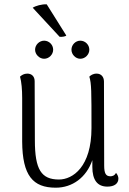

<svg xmlns="http://www.w3.org/2000/svg" viewBox="-20 -859 600 892"><path d="M288 -694 197 -839C175 -840 145 -832 132 -823L257 -688C266 -687 284 -689 288 -694ZM143 -628C143 -606 163 -586 185 -586C208 -586 227 -606 227 -628C227 -651 208 -670 185 -670C163 -670 143 -651 143 -628ZM353 -586C376 -586 395 -606 395 -628C395 -651 376 -670 353 -670C331 -670 312 -651 312 -628C312 -606 331 -586 353 -586ZM519 -56C512 -42 500 -40 493 -40C472 -40 464 -53 464 -90L463 -480C463 -503 449 -517 429 -517C412 -517 401 -509 395 -503C405 -471 405 -436 405 -264C405 -84 318 -25 254 -25C172 -25 142 -71 142 -207L141 -482C141 -504 127 -517 107 -517C91 -517 81 -510 73 -503C80 -479 83 -442 83 -404V-201C84 -43 133 13 239 13C316 13 381 -34 409 -115V-84C409 -23 432 8 479 8C511 8 530 -6 530 -29C530 -38 527 -46 519 -56Z"/></svg>

Font: Arima Koshi Light
Style: Regular
Weight: 300
Designer: Joana Correia and Natanael Gama
Foundry: NDISCOVER
Version: Version 1.019;PS 001.019;hotconv 1.0.88;makeotf.lib2.5.64775